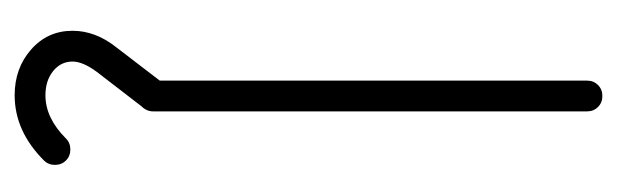

<svg xmlns="http://www.w3.org/2000/svg" viewBox="-310 -364 842 262"><g transform="rotate(90 111.0 -233.0)"><path d="M132 -21Q132 -12 125 -5L78 56Q64 75 64 89Q64 105 77 115.5Q90 126 110 126Q141 126 169 98Q175 92 184 92Q193 92 199 98Q205 104 205 113Q205 122 199 128Q159 168 110 168Q73 168 47.5 145.5Q22 123 22 89Q22 58 44 30L90 -30V-613Q90 -622 96 -628Q102 -634 111 -634Q120 -634 126 -628Q132 -622 132 -613Z"/></g></svg>

Font: Jura Light
Style: Regular
Weight: 300
Designer: Daniel Johnson, Alexei Vanyashin
Foundry: Daniel Johnson
Version: Version 5.103